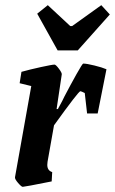

<svg xmlns="http://www.w3.org/2000/svg" viewBox="-20 -714 445 743"><path d="M392 -446 358 -275H317L308 -354Q294 -361 291 -361Q284 -361 189 -229L164 -88Q163 -83 163 -76Q163 -54 182 -48L180 -12Q75 9 68 9Q63 9 50 -6Q37 -21 38 -28L101 -381L56 -392L63 -436Q95 -445 138.5 -454.5Q182 -464 191 -464Q196 -464 208 -448Q220 -432 219 -426L199 -292H204Q225 -330 229 -340Q253 -386 276 -427Q299 -468 302 -468Q315 -468 345.5 -460.5Q376 -453 392 -446ZM124 -661 165 -694 252 -613H259L372 -694L405 -658L281 -519H203Z"/></svg>

Font: Grenze SemiBold
Style: Italic
Weight: 600
Italic angle: -10°
Designer: Renata Polastri
Foundry: Omnibus-Type
Version: Version 1.002; ttfautohint (v1.8)